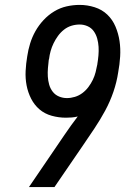

<svg xmlns="http://www.w3.org/2000/svg" viewBox="-20 -763 540 783"><path d="M98 0 243 -213Q256 -232 269.5 -251Q283 -270 297 -288Q285 -285 273 -284Q261 -283 249 -283Q219 -283 190.5 -291Q162 -299 141 -317Q120 -335 107 -360.5Q94 -386 88.5 -414.5Q83 -443 84.5 -473.5Q86 -504 91 -533Q95 -560 103 -586Q111 -612 124.5 -636Q138 -660 157.5 -681Q177 -702 201 -716.5Q225 -731 251.5 -737Q278 -743 305 -743Q336 -743 366 -733.5Q396 -724 417.5 -703.5Q439 -683 451 -654.5Q463 -626 467.5 -595.5Q472 -565 470 -532.5Q468 -500 462 -468Q456 -428 442.5 -388.5Q429 -349 409 -312Q389 -275 365 -239Q341 -203 317 -168L202 0ZM253 -363Q269 -363 285.5 -368Q302 -373 316 -383.5Q330 -394 340.5 -408Q351 -422 358.5 -437.5Q366 -453 370 -469Q374 -485 377 -501Q377 -501 377 -501.5Q377 -502 377 -502Q380 -520 381.5 -537.5Q383 -555 382 -572Q381 -589 376.5 -605.5Q372 -622 362.5 -635.5Q353 -649 337.5 -656Q322 -663 305 -663Q288 -663 271.5 -658Q255 -653 241 -642Q227 -631 216.5 -616.5Q206 -602 198.5 -586.5Q191 -571 186.5 -555Q182 -539 180 -522Q180 -522 180 -521.5Q180 -521 179 -520Q177 -503 175.5 -485.5Q174 -468 175 -451Q176 -434 180.5 -418Q185 -402 195 -389Q205 -376 220.5 -369.5Q236 -363 253 -363Z"/></svg>

Font: Iosevka Slab Medium Oblique
Style: Regular
Weight: 500
Italic angle: -9°
Monospace: yes
Designer: Belleve Invis
Foundry: Belleve Invis
Version: Version 11.1.1; ttfautohint (v1.8.3)